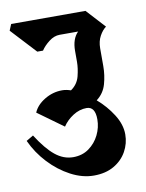

<svg xmlns="http://www.w3.org/2000/svg" viewBox="-96 -693 552 725"><g transform="rotate(-10 180.5 -330.0)"><path d="M348 -567Q334 -557 323 -537Q312 -517 312 -490V-422Q312 -387 302.5 -353.5Q293 -320 265 -299Q300 -269 324.5 -230.5Q349 -192 349 -154Q349 -119 332 -88.5Q315 -58 283 -39.5Q251 -21 206 -21Q162 -21 117.5 -44.5Q73 -68 36.5 -107Q0 -146 -22 -194L5 -210Q40 -155 72 -129Q104 -103 141 -103Q176 -103 201.5 -121.5Q227 -140 241 -168.5Q255 -197 255 -228Q255 -277 222 -277Q195 -277 170 -261Q145 -245 130 -222L32 -293Q44 -321 75.5 -340Q107 -359 143 -359Q158 -359 176 -353Q202 -371 209.5 -400.5Q217 -430 217 -455V-497Q217 -543 241 -567H170Q149 -567 129 -551.5Q109 -536 98 -519H76L-13 -615L-3 -639H282Z"/></g></svg>

Font: Jaini Purva
Style: Regular
Weight: 400
Designer: Maithili Shingre, Girish Dalvi (Devanagari), Taresh Vohra (Latin)
Foundry: Ek Type
Version: Version 2.000; ttfautohint (v1.8.4.7-5d5b)